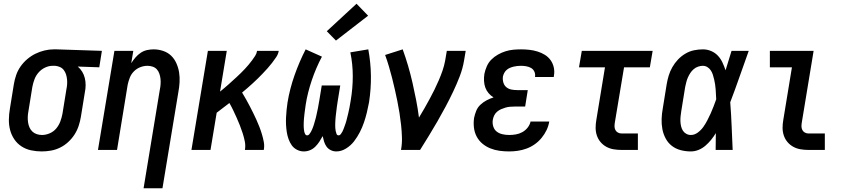

<svg xmlns="http://www.w3.org/2000/svg" viewBox="-20 -802 4540 1027"><path d="M203 8Q174 8 146 2Q118 -4 95 -19Q72 -34 56.5 -57Q41 -80 34 -107Q27 -134 27.5 -163Q28 -192 33 -221L54 -351Q58 -376 66.5 -400.5Q75 -425 90 -446.5Q105 -468 125.5 -485.5Q146 -503 169.5 -514.5Q193 -526 218 -532Q243 -538 267 -538Q271 -538 275 -538Q279 -538 283 -538L525 -530L511 -442L396 -446Q410 -434 419.5 -418.5Q429 -403 433.5 -385Q438 -367 438 -347.5Q438 -328 434 -309L413 -179Q409 -154 401 -129.5Q393 -105 379 -83Q365 -61 345 -42.5Q325 -24 301.5 -12.5Q278 -1 253 3.5Q228 8 203 8ZM205 -80Q225 -80 246 -89Q267 -98 281 -115Q295 -132 302.5 -152Q310 -172 314 -193L335 -323Q338 -337 339 -351Q340 -365 338.5 -378.5Q337 -392 333 -404.5Q329 -417 321 -427.5Q313 -438 300.5 -443.5Q288 -449 275 -450H268Q267 -450 265 -450Q263 -450 261 -450Q241 -450 221 -440.5Q201 -431 186.5 -414.5Q172 -398 164.5 -378Q157 -358 153 -337L132 -207Q129 -192 128.5 -177Q128 -162 130 -148Q132 -134 137.5 -121Q143 -108 153 -98.5Q163 -89 176.5 -84.5Q190 -80 205 -80Z M748 205 835 -323Q838 -337 839 -352Q840 -367 838.5 -380.5Q837 -394 832.5 -407.5Q828 -421 819 -431Q810 -441 796.5 -445.5Q783 -450 769 -450Q749 -450 730 -442.5Q711 -435 696.5 -420.5Q682 -406 674.5 -387Q667 -368 663 -349L606 0H504L592 -530H693L682 -464Q692 -480 704.5 -494.5Q717 -509 732.5 -519.5Q748 -530 766 -534Q784 -538 802 -538Q828 -538 853 -529.5Q878 -521 895.5 -504Q913 -487 923.5 -463.5Q934 -440 938 -414.5Q942 -389 940.5 -362Q939 -335 934 -309L849 205Z M1004 0 1092 -530H1193L1157 -312Q1169 -322 1180.5 -331.5Q1192 -341 1203 -351Q1214 -361 1225 -371Q1236 -381 1247 -391Q1258 -401 1268.5 -411.5Q1279 -422 1289.5 -433Q1300 -444 1309.5 -455.5Q1319 -467 1328 -479Q1337 -491 1345 -503.5Q1353 -516 1355 -530H1471Q1468 -512 1457.5 -496.5Q1447 -481 1435.5 -466Q1424 -451 1411.5 -437Q1399 -423 1386 -409.5Q1373 -396 1359.5 -382.5Q1346 -369 1332 -356.5Q1318 -344 1304 -331.5Q1290 -319 1275 -307Q1286 -289 1296 -271Q1306 -253 1315.5 -235Q1325 -217 1334 -198.5Q1343 -180 1351.5 -161.5Q1360 -143 1367.5 -123.5Q1375 -104 1381 -84Q1387 -64 1391 -43Q1395 -22 1391 0H1290Q1294 -23 1289.5 -45.5Q1285 -68 1278 -89.5Q1271 -111 1263 -131.5Q1255 -152 1246 -172Q1237 -192 1227.5 -212Q1218 -232 1207 -251Q1190 -238 1173 -225Q1156 -212 1139 -199L1106 0Z M1605 8Q1586 8 1568.5 -1Q1551 -10 1540.5 -25Q1530 -40 1523.5 -58Q1517 -76 1514 -95.5Q1511 -115 1510 -134.5Q1509 -154 1510 -174Q1511 -194 1513 -214.5Q1515 -235 1518 -254Q1524 -291 1533.5 -327.5Q1543 -364 1555.5 -399.5Q1568 -435 1583 -470Q1598 -505 1615 -538L1702 -499Q1686 -469 1672.5 -437.5Q1659 -406 1648 -373.5Q1637 -341 1628.5 -307.5Q1620 -274 1615 -241Q1614 -233 1613 -226Q1612 -219 1611 -211.5Q1610 -204 1609 -197Q1608 -190 1607.5 -183Q1607 -176 1606 -168.5Q1605 -161 1605 -154Q1605 -147 1604.5 -139.5Q1604 -132 1604.5 -125Q1605 -118 1605.5 -111Q1606 -104 1607.5 -97.5Q1609 -91 1612.5 -84.5Q1616 -78 1623 -78Q1630 -78 1635 -84.5Q1640 -91 1643.5 -97.5Q1647 -104 1650 -111Q1653 -118 1655.5 -125Q1658 -132 1660 -139Q1662 -146 1664 -153Q1666 -160 1668 -167Q1670 -174 1671.5 -181Q1673 -188 1674.5 -195Q1676 -202 1677.5 -209Q1679 -216 1680.5 -223Q1682 -230 1683 -237Q1684 -244 1685.5 -251Q1687 -258 1688 -265L1701 -345H1800L1787 -265Q1786 -257 1784.5 -248.5Q1783 -240 1782 -232Q1781 -224 1780 -215.5Q1779 -207 1778 -199Q1777 -191 1776 -182.5Q1775 -174 1774.5 -166Q1774 -158 1773.5 -150Q1773 -142 1773 -133.5Q1773 -125 1773.5 -117Q1774 -109 1775.5 -101.5Q1777 -94 1780 -86Q1783 -78 1791 -78Q1798 -78 1803 -84.5Q1808 -91 1811.5 -98Q1815 -105 1817.5 -111.5Q1820 -118 1822.5 -125Q1825 -132 1827.5 -139Q1830 -146 1832 -153Q1834 -160 1835.5 -167Q1837 -174 1839 -181Q1841 -188 1842.5 -195Q1844 -202 1845.5 -209Q1847 -216 1848.5 -222.5Q1850 -229 1851 -236Q1852 -243 1853.5 -250.5Q1855 -258 1856 -265Q1867 -330 1867 -394.5Q1867 -459 1854 -522L1950 -538Q1963 -468 1964 -397.5Q1965 -327 1954 -255Q1949 -228 1942.5 -201Q1936 -174 1927 -147.5Q1918 -121 1905 -95.5Q1892 -70 1874.5 -47Q1857 -24 1831.5 -8Q1806 8 1779 8Q1763 8 1749 1Q1735 -6 1726.5 -18Q1718 -30 1713.5 -44.5Q1709 -59 1706 -74Q1698 -59 1688.5 -44.5Q1679 -30 1666.5 -17.5Q1654 -5 1638 1.5Q1622 8 1605 8ZM1777 -585 1728 -635 1887 -782 1949 -718Z M2125 0Q2131 -33 2130 -66.5Q2129 -100 2125.5 -132.5Q2122 -165 2117 -197Q2112 -229 2105.5 -260.5Q2099 -292 2092 -323.5Q2085 -355 2077 -386Q2069 -417 2060 -447.5Q2051 -478 2040 -508L2134 -538Q2150 -494 2163 -449.5Q2176 -405 2186.5 -359Q2197 -313 2206 -266.5Q2215 -220 2221 -173Q2236 -197 2250 -222Q2264 -247 2277.5 -271.5Q2291 -296 2303.5 -321.5Q2316 -347 2327 -372.5Q2338 -398 2347 -424Q2356 -450 2361 -477L2370 -530H2471L2462 -477Q2455 -435 2439 -393.5Q2423 -352 2404 -312Q2385 -272 2364 -232.5Q2343 -193 2320.5 -154Q2298 -115 2274.5 -76.5Q2251 -38 2227 0Z M2704 8Q2677 8 2651.5 4.5Q2626 1 2602.5 -8.5Q2579 -18 2560 -34Q2541 -50 2529.5 -72Q2518 -94 2515 -120Q2512 -146 2516 -172Q2520 -191 2527.5 -209.5Q2535 -228 2550 -242Q2565 -256 2583 -265.5Q2601 -275 2620 -281Q2605 -290 2593.5 -303.5Q2582 -317 2576 -333.5Q2570 -350 2569 -369Q2568 -388 2571 -407Q2575 -427 2584 -447.5Q2593 -468 2608.5 -483.5Q2624 -499 2643.5 -510Q2663 -521 2683.5 -527.5Q2704 -534 2725 -536Q2746 -538 2767 -538Q2790 -538 2812 -535.5Q2834 -533 2855 -526.5Q2876 -520 2894 -509Q2912 -498 2924.5 -481Q2937 -464 2942 -442Q2947 -420 2943 -398Q2943 -396 2942.5 -394Q2942 -392 2942 -390H2841Q2842 -390 2842 -391Q2842 -392 2842 -393Q2844 -407 2838 -419.5Q2832 -432 2820.5 -438.5Q2809 -445 2795 -447.5Q2781 -450 2767 -450Q2757 -450 2747 -449Q2737 -448 2727 -445.5Q2717 -443 2707.5 -439Q2698 -435 2690 -428Q2682 -421 2677 -411.5Q2672 -402 2670 -392Q2668 -376 2672.5 -360.5Q2677 -345 2688.5 -335.5Q2700 -326 2715.5 -323Q2731 -320 2747 -320H2803L2789 -232H2732Q2720 -232 2708 -231Q2696 -230 2684 -226.5Q2672 -223 2660.5 -218Q2649 -213 2639 -204.5Q2629 -196 2623.5 -184.5Q2618 -173 2616 -161Q2613 -143 2618.5 -125.5Q2624 -108 2637 -98Q2650 -88 2667.5 -84Q2685 -80 2704 -80Q2721 -80 2739 -83Q2757 -86 2773.5 -95Q2790 -104 2802 -119Q2814 -134 2818 -152H2918Q2914 -128 2903.5 -106Q2893 -84 2877 -64.5Q2861 -45 2840.5 -30.5Q2820 -16 2797 -7.5Q2774 1 2750.5 4.5Q2727 8 2704 8Z M3305 0Q3283 0 3262 -3.5Q3241 -7 3223 -17Q3205 -27 3192 -42.5Q3179 -58 3172.5 -77.5Q3166 -97 3166 -118.5Q3166 -140 3170 -162L3216 -442H3077L3092 -530H3471L3456 -442H3318L3269 -148Q3267 -137 3267 -126.5Q3267 -116 3271.5 -107Q3276 -98 3285 -93Q3294 -88 3305 -88H3392V0Z M3675 8Q3647 8 3620.5 1Q3594 -6 3573.5 -22Q3553 -38 3540.5 -61.5Q3528 -85 3523 -111.5Q3518 -138 3519 -166Q3520 -194 3525 -221L3546 -351Q3550 -375 3557 -398Q3564 -421 3576.5 -443Q3589 -465 3606.5 -483.5Q3624 -502 3646 -515Q3668 -528 3692 -533Q3716 -538 3740 -538Q3763 -538 3784 -529Q3805 -520 3820 -504Q3835 -488 3844.5 -467.5Q3854 -447 3861 -426Q3869 -452 3877 -478Q3885 -504 3893 -530H3985Q3960 -461 3936 -392Q3912 -323 3886 -255Q3891 -191 3893.5 -127.5Q3896 -64 3899 0H3808Q3808 -23 3808.5 -45.5Q3809 -68 3809 -90Q3798 -72 3784 -54.5Q3770 -37 3753 -22.5Q3736 -8 3716 0Q3696 8 3675 8ZM3675 -80Q3695 -80 3712.5 -93Q3730 -106 3742 -123Q3754 -140 3763.5 -158.5Q3773 -177 3781.5 -195.5Q3790 -214 3797 -233Q3804 -252 3811 -271Q3810 -285 3809.5 -298Q3809 -311 3808 -324.5Q3807 -338 3805 -351Q3803 -364 3800 -377Q3797 -390 3793 -402.5Q3789 -415 3782 -425.5Q3775 -436 3764 -443Q3753 -450 3739 -450Q3727 -450 3714 -445.5Q3701 -441 3690.5 -432Q3680 -423 3672.5 -411.5Q3665 -400 3659.5 -387.5Q3654 -375 3651 -362.5Q3648 -350 3645 -337L3624 -207Q3622 -194 3620.5 -180.5Q3619 -167 3619.5 -153.5Q3620 -140 3623 -127Q3626 -114 3632.5 -103.5Q3639 -93 3650.5 -86.5Q3662 -80 3675 -80Z M4305 0Q4283 0 4262 -3.5Q4241 -7 4223 -17Q4205 -27 4192 -42.5Q4179 -58 4172.5 -77.5Q4166 -97 4166 -118.5Q4166 -140 4170 -162L4216 -442H4098V-530H4332L4269 -148Q4267 -137 4267 -126.5Q4267 -116 4271.5 -107Q4276 -98 4285 -93Q4294 -88 4305 -88H4392V0Z"/></svg>

Font: Iosevka Curly Semibold Oblique
Style: Regular
Weight: 600
Italic angle: -9°
Monospace: yes
Designer: Belleve Invis
Foundry: Belleve Invis
Version: Version 11.1.0; ttfautohint (v1.8.3)